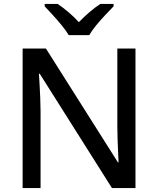

<svg xmlns="http://www.w3.org/2000/svg" viewBox="-20 -962 808 982"><path d="M672.9 0H552.7L183.1 -585H179.2Q180.7 -558.6 182.6 -527.1Q184.6 -495.6 185.8 -461.2Q187 -426.8 187.5 -391.6V0H95.7V-713.9H214.8L583 -131.8H586.4Q585.4 -153.3 584 -185.1Q582.5 -216.8 581.3 -252.2Q580.1 -287.6 580.1 -319.3V-713.9H672.9ZM331.5 -782.2Q318.4 -804.7 296.4 -831.5Q274.4 -858.4 250.5 -884.5Q226.6 -910.6 208.5 -929.7V-941.9H274.9Q301.3 -924.3 329.8 -900.1Q358.4 -876 383.3 -848.6Q409.7 -876 438.2 -900.4Q466.8 -924.8 493.2 -941.9H561V-929.7Q542.5 -910.6 518.1 -884.8Q493.7 -858.9 471.4 -831.8Q449.2 -804.7 436.5 -782.2Z"/></svg>

Font: Open Sans Medium
Style: Regular
Weight: 500
Designer: Monotype Design Team
Foundry: Monotype Imaging Inc.
Version: Version 3.000